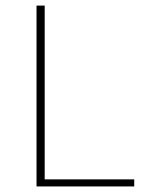

<svg xmlns="http://www.w3.org/2000/svg" viewBox="-20 -670 533 690"><path d="M462.4 -25.4H140.6V-649.9H111.3V0H462.4Z"/></svg>

Font: Estedad-FD VF
Style: Regular
Weight: 100
Designer: Amin Abedi
Version: Version 7.3